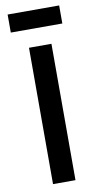

<svg xmlns="http://www.w3.org/2000/svg" viewBox="-96 -901 482 943"><g transform="rotate(-10 145.5 -429.5)"><path d="M14 -859H271V-769H14ZM89 0V-680H201V0Z"/></g></svg>

Font: Palanquin SemiBold
Style: Regular
Weight: 600
Designer: Pria Ravichandran
Version: Version 1.0.4